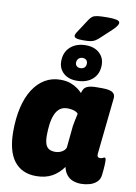

<svg xmlns="http://www.w3.org/2000/svg" viewBox="-99 -974 743 1046"><g transform="rotate(10 272.5 -450.5)"><path d="M175 9Q135 9 104.5 -5Q74 -19 53 -46.5Q32 -74 21.5 -115Q11 -156 11 -209Q11 -283 25 -342.5Q39 -402 66 -444Q93 -486 131 -508.5Q169 -531 216 -531Q249 -531 272 -522.5Q295 -514 311.5 -502Q328 -490 338 -479Q341 -492 347.5 -502.5Q354 -513 370.5 -519Q387 -525 420 -525H448Q488 -525 504.5 -514.5Q521 -504 519 -483L486 -170Q485 -159 488.5 -153.5Q492 -148 502 -148Q510 -148 516.5 -151.5Q523 -155 527 -155Q531 -155 532.5 -149.5Q534 -144 534 -131Q534 -124 533.5 -114Q533 -104 532 -91Q531 -78 529 -62Q527 -36 510.5 -20.5Q494 -5 470.5 1.5Q447 8 424 8Q400 8 379.5 0.5Q359 -7 345 -24Q331 -41 325 -68Q299 -31 262.5 -11Q226 9 175 9ZM255 -139Q270 -139 282.5 -144Q295 -149 303.5 -157Q312 -165 314 -174L326 -295Q328 -309 332 -327Q336 -345 340 -364Q337 -370 328 -374.5Q319 -379 307 -381.5Q295 -384 281 -384Q255 -384 238.5 -371Q222 -358 212.5 -335Q203 -312 199 -282Q195 -252 195 -219Q195 -191 201 -173Q207 -155 220.5 -147Q234 -139 255 -139ZM303 -541Q257 -541 229.5 -566Q202 -591 202 -631Q202 -681 234.5 -710.5Q267 -740 320 -740Q367 -740 395 -714.5Q423 -689 423 -649Q423 -599 390.5 -570Q358 -541 303 -541ZM310 -612Q325 -612 333.5 -620Q342 -628 342 -643Q342 -655 334.5 -662Q327 -669 314 -669Q301 -669 292 -660.5Q283 -652 283 -637Q283 -626 290.5 -619Q298 -612 310 -612ZM300 -764Q273 -764 261.5 -768Q250 -772 250 -781Q250 -785 252.5 -791Q255 -797 262 -807L309 -879Q317 -891 326.5 -898Q336 -905 355 -907.5Q374 -910 412 -910Q442 -910 459.5 -906Q477 -902 477 -891Q477 -883 469 -872Q461 -861 446 -847L389 -794Q376 -782 365.5 -775.5Q355 -769 340.5 -766.5Q326 -764 300 -764Z"/></g></svg>

Font: Asap Black
Style: Italic
Weight: 900
Italic angle: -6°
Designer: Pablo Cosgaya
Foundry: Omnibus-Type
Version: Version 3.001